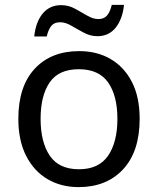

<svg xmlns="http://www.w3.org/2000/svg" viewBox="-20 -755 645 785"><path d="M551 -269Q551 -136 483.5 -63Q416 10 301 10Q230 10 174.5 -22.5Q119 -55 87 -117.5Q55 -180 55 -269Q55 -402 122 -474Q189 -546 304 -546Q377 -546 432.5 -513.5Q488 -481 519.5 -419.5Q551 -358 551 -269ZM146 -269Q146 -174 183.5 -118.5Q221 -63 303 -63Q384 -63 422 -118.5Q460 -174 460 -269Q460 -364 422 -418Q384 -472 302 -472Q220 -472 183 -418Q146 -364 146 -269ZM120 -606Q126 -665 154.5 -699.5Q183 -734 230 -734Q260 -734 286.5 -719.5Q313 -705 337 -691Q361 -677 382 -677Q405 -677 417.5 -691.5Q430 -706 437 -735H487Q481 -677 453 -642Q425 -607 378 -607Q350 -607 323.5 -621Q297 -635 272.5 -649.5Q248 -664 226 -664Q202 -664 190 -649.5Q178 -635 171 -606Z"/></svg>

Font: Noto Sans Tai Viet
Style: Regular
Weight: 400
Designer: Monotype Design Team
Foundry: Monotype Imaging Inc.
Version: Version 2.003; ttfautohint (v1.8.4.7-5d5b)